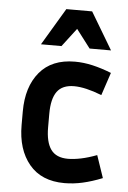

<svg xmlns="http://www.w3.org/2000/svg" viewBox="-53 -780 555 830"><g transform="rotate(5 224.0 -365.0)"><path d="M167 -283V-224Q167 -160 190 -128Q213 -96 264 -96Q289 -96 320.5 -102.5Q352 -109 389 -123L422 -26Q377 -8 337 1Q297 10 258 10Q158 10 105 -54Q52 -118 52 -224V-283Q52 -390 105 -453.5Q158 -517 258 -517Q296 -517 335 -508Q374 -499 417 -482L384 -383Q312 -411 264 -411Q213 -411 190 -379.5Q167 -348 167 -283ZM316 -579 255 -659 194 -579H105L201 -740H313L409 -579Z"/></g></svg>

Font: Inria Sans
Style: Bold
Weight: 700
Designer: Black Foundry Team
Foundry: Black Foundry
Version: Version 1.2; ttfautohint (v1.8.3)